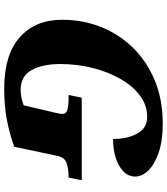

<svg xmlns="http://www.w3.org/2000/svg" viewBox="38 -802 774 889"><g transform="rotate(90 424.5 -357.0)"><path d="M390 10Q233 10 152 -62Q71 -134 71 -258Q71 -355 105 -439.5Q139 -524 202.5 -588Q266 -652 354 -688Q442 -724 551 -724Q632 -724 686.5 -705Q741 -686 769 -657Q797 -628 797 -597Q797 -565 773.5 -542Q750 -519 711 -506.5Q672 -494 623 -494Q623 -560 598 -606Q573 -652 520 -652Q468 -652 423.5 -619.5Q379 -587 346 -530Q313 -473 294.5 -401Q276 -329 276 -249Q276 -168 304 -117Q332 -66 396 -66Q414 -66 433 -70Q452 -74 467 -80L500 -220Q504 -236 505.5 -245.5Q507 -255 507 -258Q507 -277 488 -282.5Q469 -288 435 -288H419L432 -349H814L802 -288H797Q762 -288 735 -279Q708 -270 701 -235L659 -36Q592 -13 530 -1.5Q468 10 390 10Z"/></g></svg>

Font: Noto Serif Black
Style: Italic
Weight: 900
Italic angle: -12°
Designer: Monotype Design Team
Foundry: Monotype Imaging Inc.
Version: Version 2.013